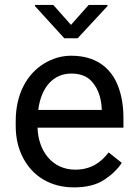

<svg xmlns="http://www.w3.org/2000/svg" viewBox="-20 -770 570 799"><path d="M288.1 9.8C340.3 9.8 382.3 -1 414.1 -22C445.8 -43 469.7 -66.4 486.8 -92.3L432.1 -135.7C398.9 -92.3 356.9 -64 293 -64C196.8 -64 139.2 -142.1 136.2 -238.8H493.7V-279.3C493.7 -328.6 486.3 -373 471.2 -412.1C440.9 -489.7 377.4 -538.1 276.4 -538.1C236.8 -538.1 199.7 -527.3 164.6 -506.3C93.8 -463.4 45.4 -381.3 45.4 -266.1V-245.6C45.4 -196.3 55.7 -152.3 75.7 -113.8C115.7 -36.6 189.9 9.8 288.1 9.8ZM276.4 -463.9C307.1 -463.9 331.5 -456.5 349.6 -442.4C385.3 -413.6 400.9 -366.2 403.3 -319.3V-312.5H139.2C151.4 -410.2 204.6 -463.9 276.4 -463.9ZM125.5 -749.5V-744.6L247.6 -610.8H303.2L427.2 -744.6V-749.5H349.1L275.4 -666.5L201.7 -749.5Z"/></svg>

Font: Vazirmatn
Style: Regular
Weight: 400
Designer: Saber Rastikerdar
Foundry: Saber Rastikerdar
Version: Version 33.003